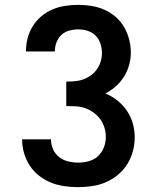

<svg xmlns="http://www.w3.org/2000/svg" viewBox="-20 -763 640 791"><path d="M302 8Q274 8 245.5 4Q217 0 190.5 -10.5Q164 -21 141 -39Q118 -57 102.5 -81Q87 -105 79 -132.5Q71 -160 71 -189Q71 -189 71 -189Q71 -189 71 -189H190Q190 -189 190 -189Q190 -189 190 -189Q190 -168 198.5 -148.5Q207 -129 223.5 -116Q240 -103 261 -98Q282 -93 302 -93Q324 -93 346 -99Q368 -105 384 -120Q400 -135 408 -156Q416 -177 416 -200Q416 -219 410 -238Q404 -257 392.5 -272.5Q381 -288 365 -299.5Q349 -311 330.5 -317.5Q312 -324 292 -325Q272 -326 253 -326V-427Q271 -427 289 -428.5Q307 -430 323.5 -436Q340 -442 354.5 -452.5Q369 -463 379.5 -478Q390 -493 395 -510Q400 -527 400 -545Q400 -565 393.5 -584Q387 -603 373.5 -616.5Q360 -630 341 -636Q322 -642 303 -642Q284 -642 265.5 -637Q247 -632 233.5 -619.5Q220 -607 213 -589Q206 -571 206 -552Q206 -552 206 -551.5Q206 -551 206 -551H87Q87 -552 87 -552.5Q87 -553 87 -553Q87 -580 94 -606.5Q101 -633 115.5 -656Q130 -679 151 -696.5Q172 -714 197 -724.5Q222 -735 249 -739Q276 -743 303 -743Q330 -743 357.5 -738.5Q385 -734 410 -723Q435 -712 456 -694Q477 -676 491 -652Q505 -628 512 -601Q519 -574 519 -547Q519 -521 512 -495.5Q505 -470 491 -447.5Q477 -425 457.5 -407.5Q438 -390 414 -378Q441 -367 463.5 -349Q486 -331 502.5 -307Q519 -283 527 -255Q535 -227 535 -198Q535 -169 527.5 -140.5Q520 -112 504.5 -87Q489 -62 466 -43Q443 -24 416.5 -12.5Q390 -1 361 3.5Q332 8 302 8Z"/></svg>

Font: Iosevka Curly Extended
Style: Bold
Weight: 700
Width: 7
Monospace: yes
Designer: Belleve Invis
Foundry: Belleve Invis
Version: Version 11.1.0; ttfautohint (v1.8.3)